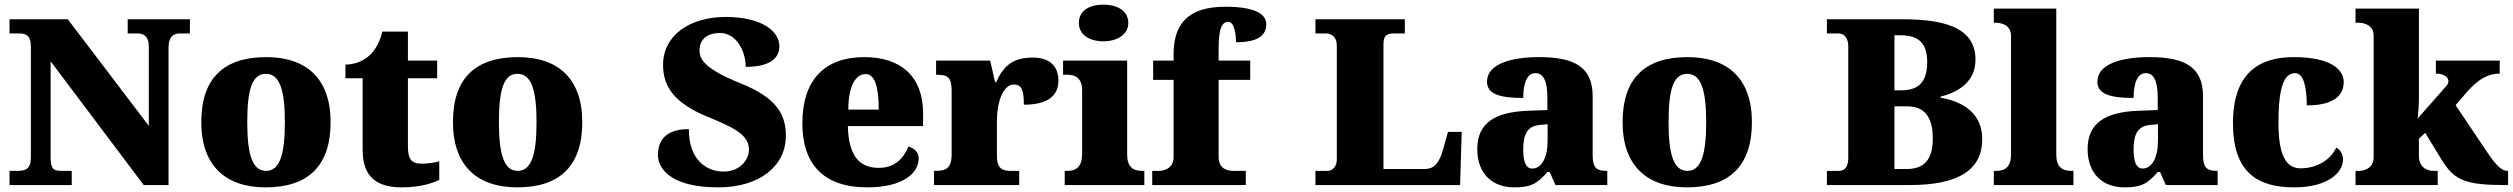

<svg xmlns="http://www.w3.org/2000/svg" viewBox="-20 -797 10824 827"><path d="M21 0H289V-61H246C211 -61 198 -68 198 -121V-533L599 0H706V-593C706 -636 725 -653 755 -653H798V-714H530V-653H573C600 -653 621 -639 621 -597V-255L272 -714H21V-653H63C89 -653 113 -646 113 -597V-121C113 -68 90 -61 54 -61H21Z M1124 10C1308 10 1404 -83 1404 -271C1404 -459 1299 -551 1127 -551C943 -551 847 -459 847 -271C847 -83 952 10 1124 10ZM1126 -61C1066 -61 1045 -134 1045 -271C1045 -409 1065 -479 1125 -479C1185 -479 1207 -409 1207 -271C1207 -134 1186 -61 1126 -61Z M1710 10C1793 10 1848 -10 1872 -22V-102C1851 -96 1823 -92 1796 -92C1748 -92 1737 -116 1737 -170V-460H1863V-536H1737V-661H1627C1617 -620 1599 -587 1581 -568C1562 -547 1525 -519 1468 -519V-460H1542V-150C1542 -32 1607 10 1710 10Z M2208 10C2392 10 2488 -83 2488 -271C2488 -459 2383 -551 2211 -551C2027 -551 1931 -459 1931 -271C1931 -83 2036 10 2208 10ZM2210 -61C2150 -61 2129 -134 2129 -271C2129 -409 2149 -479 2209 -479C2269 -479 2291 -409 2291 -271C2291 -134 2270 -61 2210 -61Z M3074 10C3252 10 3365 -82 3365 -212C3365 -307 3322 -377 3170 -438C3021 -498 2993 -539 2993 -579C2993 -632 3032 -655 3081 -655C3152 -655 3192 -576 3192 -509C3299 -509 3337 -548 3337 -598C3337 -659 3267 -724 3105 -724C2953 -724 2836 -646 2836 -518C2836 -429 2878 -355 3030 -293C3138 -249 3206 -217 3206 -153C3206 -107 3166 -58 3096 -58C3026 -58 2947 -105 2947 -241C2880 -241 2814 -218 2814 -129C2814 -78 2859 10 3074 10Z M3715 10C3876 10 3937 -55 3937 -115C3937 -141 3918 -159 3893 -166C3871 -113 3833 -74 3765 -74C3679 -74 3635 -129 3632 -254H3956V-309C3956 -468 3860 -551 3703 -551C3533 -551 3436 -454 3436 -266C3436 -91 3526 10 3715 10ZM3765 -325H3634C3634 -425 3665 -478 3708 -478C3748 -478 3765 -424 3765 -325Z M4003 0H4370V-61H4335C4298 -61 4274 -69 4274 -128V-278C4274 -355 4300 -433 4347 -433C4384 -433 4390 -401 4390 -346C4479 -346 4539 -375 4539 -450C4539 -506 4507 -549 4429 -549C4351 -549 4305 -521 4271 -443H4266L4245 -536H4012V-475H4016C4060 -475 4079 -466 4079 -407V-133C4079 -70 4053 -61 4008 -61H4003Z M4733 -619C4790 -619 4840 -647 4840 -698C4840 -752 4790 -777 4733 -777C4673 -777 4627 -752 4627 -698C4627 -647 4673 -619 4733 -619ZM4566 0H4909V-61H4898C4861 -61 4835 -78 4835 -131V-536H4559V-475H4578C4614 -475 4641 -458 4641 -409V-135C4641 -79 4616 -61 4578 -61H4566Z M4943 0H5346V-61H5292C5269 -61 5229 -68 5229 -121V-453H5365V-536H5229V-588C5229 -679 5245 -703 5271 -703C5298 -703 5304 -642 5304 -615C5411 -615 5434 -653 5434 -693C5434 -726 5406 -768 5258 -768C5094 -768 5035 -691 5035 -563V-536H4947V-453H5035V-121C5035 -68 4989 -61 4972 -61H4943Z M5646 0H6269L6276 -229H6217L6196 -154C6178 -89 6153 -69 6117 -69H5939V-604C5939 -636 5946 -653 5982 -653H6031V-714H5646V-653H5691C5717 -653 5738 -636 5738 -602V-109C5738 -78 5717 -61 5699 -61H5646Z M6501 10C6572 10 6600 -4 6645 -56H6655L6680 0H6903V-61H6899C6854 -61 6840 -77 6840 -131V-383C6840 -507 6763 -551 6610 -551C6487 -551 6385 -521 6385 -445C6385 -394 6435 -375 6541 -375C6541 -446 6561 -482 6593 -482C6628 -482 6645 -449 6645 -375V-323L6564 -320C6416 -315 6343 -265 6343 -155C6343 -43 6414 10 6501 10ZM6580 -71C6553 -71 6541 -99 6541 -152C6541 -220 6559 -255 6615 -259L6646 -262V-191C6646 -118 6620 -71 6580 -71Z M7246 10C7430 10 7526 -83 7526 -271C7526 -459 7421 -551 7249 -551C7065 -551 6969 -459 6969 -271C6969 -83 7074 10 7246 10ZM7248 -61C7188 -61 7167 -134 7167 -271C7167 -409 7187 -479 7247 -479C7307 -479 7329 -409 7329 -271C7329 -134 7308 -61 7248 -61Z M7849 0H8207C8417 0 8518 -66 8518 -198C8518 -303 8444 -358 8339 -376V-381C8419 -401 8489 -447 8489 -540C8489 -666 8379 -714 8177 -714H7849V-653H7898C7917 -653 7941 -641 7941 -598V-116C7941 -83 7929 -61 7901 -61H7849ZM8168 -408H8140V-645H8166C8239 -645 8281 -616 8281 -530C8281 -442 8243 -408 8168 -408ZM8192 -69H8140V-339H8194C8268 -339 8305 -295 8305 -201C8305 -103 8263 -69 8192 -69Z M8568 0H8911V-61H8900C8863 -61 8837 -78 8837 -131V-760H8568V-699H8579C8595 -699 8642 -692 8642 -643V-131C8642 -78 8616 -61 8579 -61H8568Z M9130 10C9201 10 9229 -4 9274 -56H9284L9309 0H9532V-61H9528C9483 -61 9469 -77 9469 -131V-383C9469 -507 9392 -551 9239 -551C9116 -551 9014 -521 9014 -445C9014 -394 9064 -375 9170 -375C9170 -446 9190 -482 9222 -482C9257 -482 9274 -449 9274 -375V-323L9193 -320C9045 -315 8972 -265 8972 -155C8972 -43 9043 10 9130 10ZM9209 -71C9182 -71 9170 -99 9170 -152C9170 -220 9188 -255 9244 -259L9275 -262V-191C9275 -118 9249 -71 9209 -71Z M9861 10C10012 10 10072 -57 10072 -110C10072 -128 10064 -150 10043 -161C10020 -112 9964 -72 9889 -72C9822 -72 9794 -138 9794 -268C9794 -433 9822 -482 9866 -482C9904 -482 9916 -416 9916 -343C10054 -343 10075 -403 10075 -444C10075 -496 10022 -551 9859 -551C9713 -551 9598 -484 9598 -267C9598 -55 9703 10 9861 10Z M10126 0H10480V-61H10461C10444 -61 10399 -69 10399 -125V-199L10426 -225L10498 -107C10552 -20 10600 0 10769 0H10783V-61H10779C10754 -61 10727 -90 10690 -146L10557 -344L10606 -401C10658 -460 10701 -480 10747 -480V-536H10472V-480C10505 -480 10526 -465 10526 -448C10526 -445 10526 -438 10520 -430L10393 -286C10396 -304 10399 -345 10399 -379V-760H10126V-699H10141C10157 -699 10204 -692 10204 -643V-121C10204 -68 10158 -61 10141 -61H10126Z"/></svg>

Font: Noto Serif Lao Black
Style: Regular
Weight: 900
Designer: Monotype Design Team
Foundry: Monotype Imaging Inc.
Version: Version 2.003